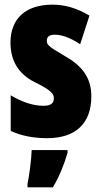

<svg xmlns="http://www.w3.org/2000/svg" viewBox="-20 -583 436 824"><path d="M372 -170C372 -255 326 -304 259 -342C188 -384 181 -390 181 -408C181 -426 192 -434 215 -434C253 -434 291 -415 324 -393L364 -516C311 -547 262 -563 205 -563C90 -563 25 -503 25 -400C25 -322 60 -265 128 -231C205 -193 211 -179 211 -161C211 -138 196 -129 166 -129C116 -129 66 -150 26 -174V-21C77 2 129 10 183 10C302 10 372 -51 372 -170ZM270 72V61H116C115 101 105 173 98 207V221H207C234 175 255 125 270 72Z"/></svg>

Font: Noto Sans Devanagari ExtraCondensed Black
Style: Regular
Weight: 900
Width: 2
Designer: Jelle Bosma - Monotype Design Team
Foundry: Monotype Imaging Inc.
Version: Version 2.004